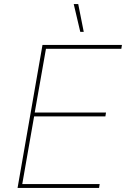

<svg xmlns="http://www.w3.org/2000/svg" viewBox="-20 -920 617 940"><path d="M66 0H465L468 -19H89L147 -350H496L499 -369H150L205 -681H574L577 -700H188ZM373 -764H390L363 -900H341Z"/></svg>

Font: Fixel Display Thin
Style: Italic
Weight: 100
Italic angle: -10°
Designer: AlfaBravo + MacPaw
Foundry: Kyrylo Tkachov, Marchela Mozhyna, Serhii Makarenko, Maria Weinstein, Zakhar Kryvoshyya
Version: Version 1.210;Glyphs 3.2 (3217)